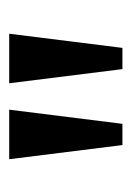

<svg xmlns="http://www.w3.org/2000/svg" viewBox="44 -798 280 407"><g transform="rotate(-90 183.5 -594.0)"><path d="M80 -474 50 -714H155L125 -474ZM241 -474 211 -714H316L286 -474Z"/></g></svg>

Font: Noto Serif Hebrew ExtraCondensed Medium
Style: Regular
Weight: 500
Width: 2
Designer: Monotype Design Team
Foundry: Monotype Imaging Inc.
Version: Version 2.004; ttfautohint (v1.8.4.7-5d5b)